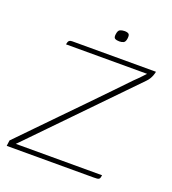

<svg xmlns="http://www.w3.org/2000/svg" viewBox="-113 -648 656 732"><g transform="rotate(20 215.0 -282.5)"><path d="M26 -19H376Q375 -13 374 -9Q373 -5 370 -3Q367 -1 362 -0.5Q357 0 348 0H-4L-1 -23Q-1 -23 18.5 -43Q38 -63 70.5 -96.5Q103 -130 143 -171Q183 -212 224.5 -254.5Q266 -297 302.5 -335Q339 -373 365 -400Q381 -415 391 -426Q401 -437 405 -441H76Q77 -447 78.5 -451Q80 -455 83.5 -457.5Q87 -460 95 -460H434Q434 -459 433 -454.5Q432 -450 429.5 -443.5Q427 -437 422.5 -429.5Q418 -422 411 -415L34 -27ZM263 -521Q252 -521 245.5 -524.5Q239 -528 241 -542Q243 -558 251 -561.5Q259 -565 269 -565Q280 -565 285.5 -561Q291 -557 289 -542Q287 -528 280 -524.5Q273 -521 263 -521Z"/></g></svg>

Font: Genos Thin
Style: Italic
Weight: 100
Italic angle: -8°
Designer: Robert E. Leuschke
Foundry: Robert E. Leuschke
Version: Version 1.010